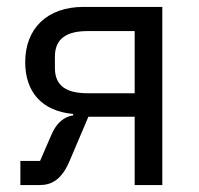

<svg xmlns="http://www.w3.org/2000/svg" viewBox="-20 -536 575 556"><path d="M39 -70V0H94C130 0 159 -16 182 -71L236 -198H370V0H450V-516H222C117 -516 53 -454 53 -356C53 -269 102 -214 192 -206V-202C166 -198 144 -181 129 -146L96 -70ZM370 -266H234C174 -266 139 -286 139 -339V-372C139 -425 174 -446 234 -446H370Z"/></svg>

Font: Braiins Sans
Style: Regular
Weight: 400
Designer: Mike Abbink, Paul van der Laan, Pieter van Rosmalen, Jiri Chlebus, Lubos Buracinsky
Foundry: Bold Monday, Sudetype
Version: Version 1.000;hotconv 1.0.109;makeotfexe 2.5.65596